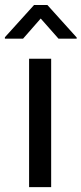

<svg xmlns="http://www.w3.org/2000/svg" viewBox="-44 -770 335 790"><path d="M166.5 0H75.7V-528.3H166.5ZM271.5 -615.7V-610.8H196.8L123.5 -693.8L50.8 -610.8H-23.9V-616.7L96.2 -749.5H150.9Z"/></svg>

Font: Noboto
Style: Regular
Weight: 400
Designer: Google
Version: Version 2.001101; 2014